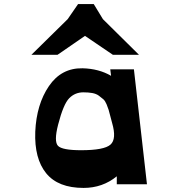

<svg xmlns="http://www.w3.org/2000/svg" viewBox="-20 -902 894 942"><path d="M363 -882H440L485 -808L662 -633H534L397 -726L262 -633H134L312 -808ZM390 20Q265 20 206.5 -52Q148 -124 153 -256Q159 -390 220 -479.5Q281 -569 385 -567Q465 -565 525 -530L521 -562H637L701 2H553V-37Q483 20 390 20ZM378 -165Q491 -165 522 -192.5Q553 -220 530 -299Q527 -309 521.5 -331Q516 -353 513 -363Q510 -373 503 -390Q496 -407 487 -415Q478 -423 465 -432.5Q452 -442 433 -445.5Q414 -449 389 -449Q348 -449 319.5 -420Q291 -391 265 -290Q244 -208 264.5 -186.5Q285 -165 378 -165Z"/></svg>

Font: OpenDyslexic
Style: Bold
Weight: 800
Designer: Abbie Gonzalez
Version: Version 0.920;hotconv 1.0.109;makeotfexe 2.5.65596